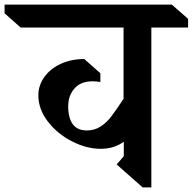

<svg xmlns="http://www.w3.org/2000/svg" viewBox="-80 -806 839 836"><path d="M739 -686H579V10H541L428 -90L459 -126V-189Q417 -158 358 -158Q298 -158 234.5 -190Q171 -222 129 -276Q87 -330 87 -391Q87 -434 113 -470.5Q139 -507 184.5 -528Q230 -549 287 -549L357 -487V-449Q339 -452 322 -452Q272 -452 244.5 -421Q217 -390 217 -343Q217 -292 237 -265Q257 -238 298 -238Q331 -238 357 -254.5Q383 -271 403.5 -297.5Q424 -324 458 -376V-686H10L-60 -748V-786H668L739 -724Z"/></svg>

Font: Inknut Antiqua
Style: Regular
Weight: 400
Designer: Claus Eggers Sørensen
Foundry: Claus Eggers Sørensen
Version: Version 1.003; ttfautohint (v1.8.2) -l 8 -r 50 -G 200 -x 14 